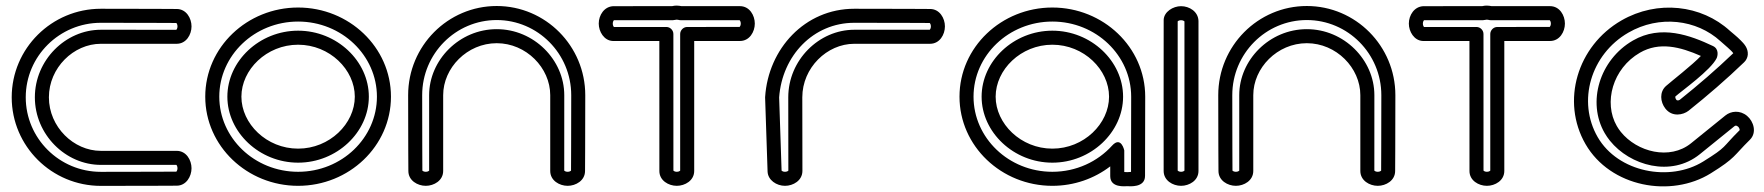

<svg xmlns="http://www.w3.org/2000/svg" viewBox="-20 -637 6286 684"><path d="M609.4 -605C609.3 -605 500.9 -605.8 339.3 -605.8C164.1 -605.8 21.7 -464.4 21.7 -290.3C21.7 -116.2 164.1 25.2 339.3 25.2C500.9 25.2 609.4 24.5 609.4 24.5C643.6 24.5 662.3 -8.5 662.3 -37.6C662.3 -66.7 643.7 -99.6 609.3 -99.6C609.3 -99.6 450.8 -99.6 339.3 -99.6C242.1 -99.6 154.2 -185.1 154.2 -290.3C154.2 -395.5 242.1 -481 339.3 -481C450.8 -481 609.3 -481 609.3 -481C643.7 -481 662.3 -513.9 662.3 -543C662.3 -572.1 643.6 -605 609.4 -605ZM608.2 -555.1C609.5 -553.9 612.3 -549.7 612.3 -543C612.3 -536.1 609.2 -531.8 608.3 -530.9C594.1 -531 445.5 -531 339.3 -531C213.5 -531 104.2 -422.9 104.2 -290.3C104.2 -157.7 213.5 -49.6 339.3 -49.6C445.8 -49.6 595.5 -49.6 608.3 -49.6C609.5 -48.5 612.3 -44.3 612.3 -37.6C612.3 -30.7 609.2 -26.4 608.3 -25.5C596.8 -25.5 491.8 -24.8 339.3 -24.8C191.5 -24.8 71.7 -144.1 71.7 -290.3C71.7 -436.5 191.5 -555.8 339.3 -555.8C492.3 -555.8 597.8 -555.1 608.2 -555.1Z M790 -292.6C790 -165.7 904.2 -57.5 1042 -57.5C1179.8 -57.5 1294 -165.7 1294 -292.6C1294 -419.5 1179.8 -527.7 1042 -527.7C904.2 -527.7 790 -419.5 790 -292.6ZM840 -292.6C840 -388.7 929.5 -477.7 1042 -477.7C1154.6 -477.7 1244 -388.7 1244 -292.6C1244 -196.5 1154.5 -107.5 1042 -107.5C929.4 -107.5 840 -196.5 840 -292.6ZM761.2 -292.6C761.2 -439.3 886.3 -560.2 1042 -560.2C1197.7 -560.2 1322.8 -439.3 1322.8 -292.6C1322.8 -145.9 1197.7 -25 1042 -25C886.3 -25 761.2 -145.9 761.2 -292.6ZM711.2 -292.6C711.2 -116.3 860.6 25 1042 25C1223.4 25 1372.8 -116.3 1372.8 -292.6C1372.8 -468.9 1223.4 -610.2 1042 -610.2C860.6 -610.2 711.2 -468.9 711.2 -292.6Z M2064.2 -27.9C2064.2 -28 2065 -136.4 2065 -298C2065 -473.2 1923.6 -615.6 1749.5 -615.6C1575.4 -615.6 1434 -473.2 1434 -298C1434 -136.4 1434.8 -27.9 1434.8 -27.9C1434.8 6.3 1467.7 25 1496.8 25C1525.9 25 1558.8 6.4 1558.8 -28C1558.8 -28 1558.8 -186.5 1558.8 -298C1558.8 -395.2 1644.3 -483.1 1749.5 -483.1C1854.7 -483.1 1940.2 -395.2 1940.2 -298C1940.2 -186.5 1940.2 -28 1940.2 -28C1940.2 6.4 1973.1 25 2002.2 25C2031.3 25 2064.2 6.3 2064.2 -27.9ZM2014.3 -29C2013.1 -27.8 2008.9 -25 2002.2 -25C1995.3 -25 1991 -28.1 1990.1 -29C1990.2 -43.2 1990.2 -191.8 1990.2 -298C1990.2 -423.8 1882.1 -533.1 1749.5 -533.1C1616.9 -533.1 1508.8 -423.8 1508.8 -298C1508.8 -191.5 1508.8 -41.8 1508.8 -29C1507.7 -27.8 1503.5 -25 1496.8 -25C1489.9 -25 1485.6 -28.1 1484.7 -29C1484.7 -40.5 1484 -145.5 1484 -298C1484 -445.8 1603.3 -565.6 1749.5 -565.6C1895.7 -565.6 2015 -445.8 2015 -298C2015 -145 2014.3 -39.5 2014.3 -29Z M2165.6 -615C2132.3 -614.1 2113 -582.7 2113 -553C2113 -524.3 2131.9 -492.2 2163.1 -491C2171.6 -490.8 2239.6 -490.8 2328.9 -490.9C2328.8 -342.2 2329 -28 2329 -28C2328.9 6.2 2361.7 25 2391 25C2420.1 25 2453.1 6.4 2453.1 -28V-490.9C2539.5 -490.9 2616 -491 2616 -491C2650.2 -490.9 2669 -523.7 2669 -553C2669 -582.1 2650.4 -615.1 2616 -615.1H2407.8C2404.1 -615.9 2396.6 -617 2391 -617C2385 -617 2380.9 -616.6 2374.1 -615.1ZM2167.3 -565.1H2377.4C2379.8 -565.1 2382.7 -565.5 2384.6 -566.1C2386.4 -566.6 2388.6 -567 2391 -567C2393.4 -567 2395.6 -566.7 2397.3 -566.1C2399.6 -565.4 2402.6 -565.1 2404.6 -565.1H2615C2616.2 -563.9 2619 -559.7 2619 -553C2619 -546.2 2615.9 -541.9 2614.9 -541C2603.4 -540.9 2520.2 -540.9 2428 -540.9C2413.8 -540.9 2403.1 -528.4 2403.1 -515.9V-29C2402 -27.8 2397.7 -25 2391 -25C2384.2 -25 2379.9 -28.1 2379 -29.1C2378.9 -52.5 2378.8 -384.4 2378.9 -515.9C2378.9 -529.5 2367.5 -540.9 2353.9 -540.9C2260.5 -540.9 2175.3 -540.9 2167.1 -540.9C2165.8 -542.1 2163 -546.3 2163 -553C2163 -560.5 2166.5 -564.5 2167.3 -565.1Z M2788.5 -29.1C2787.4 -27.8 2783.2 -25 2776.5 -25C2769.6 -25 2765.4 -28 2764.4 -29.1C2764.1 -40.4 2756.3 -272 2755.7 -289.9C2766.3 -438.5 2877.1 -555.8 3023.3 -555.8C3176.3 -555.8 3281.8 -555.1 3292.3 -555.1C3293.5 -553.9 3296.3 -549.7 3296.3 -543C3296.3 -536.1 3293.2 -531.8 3292.3 -531C3278.1 -531 3129.5 -531 3023.3 -531C2897.5 -531 2788.2 -422.9 2788.2 -290.3C2788.2 -177.3 2788.5 -42 2788.5 -29.1ZM2838.6 -27.9C2838.5 -36.3 2838.2 -174.3 2838.2 -290.3C2838.2 -395.5 2926.1 -481 3023.3 -481C3134.8 -481 3293.3 -481 3293.3 -481C3327.7 -481 3346.3 -513.9 3346.3 -543C3346.3 -572.1 3327.6 -605 3293.4 -605C3293.4 -605 3184.9 -605.8 3023.3 -605.8C2847.1 -605.8 2717 -463 2705.8 -291.9C2705.7 -291.3 2705.7 -290.2 2705.7 -289.5C2705.8 -288.3 2714.1 -39.3 2714.5 -25.8C2715.7 4.7 2746.4 25 2776.5 25C2805.7 25 2838.4 6.3 2838.6 -27.9Z M4059.2 -10.4 4059.8 -292.6C4059.8 -468.9 3910.4 -610.2 3729 -610.2C3547.6 -610.2 3398.2 -468.9 3398.2 -292.6C3398.2 -116.3 3547.6 25 3729 25C3806.8 25 3878.4 -0.9 3935.2 -44.3C3935.2 -33.6 3935.2 -21 3935.2 -9.5C3935.2 33 3988.1 26.3 3995.4 26.3C4003.8 26.3 4059.2 32.8 4059.2 -10.4ZM4009.3 -24.6C4000.7 -23.5 3991 -23.6 3985.2 -24.2L3985.2 -101.2C3985.2 -101.2 3974.1 -153.9 3941.6 -118C3890.2 -61.2 3814.1 -25 3729 -25C3573.3 -25 3448.2 -145.9 3448.2 -292.6C3448.2 -439.3 3573.3 -560.2 3729 -560.2C3884.7 -560.2 4009.8 -439.3 4009.8 -292.6ZM3477 -292.6C3477 -165.7 3591.2 -57.5 3729 -57.5C3866.8 -57.5 3981 -165.7 3981 -292.6C3981 -419.5 3866.8 -527.7 3729 -527.7C3591.2 -527.7 3477 -419.5 3477 -292.6ZM3527 -292.6C3527 -388.7 3616.5 -477.7 3729 -477.7C3841.6 -477.7 3931 -388.7 3931 -292.6C3931 -196.5 3841.6 -107.5 3729 -107.5C3616.5 -107.5 3527 -196.5 3527 -292.6Z M4249.6 -562.4C4248.6 -595.7 4217.2 -615 4187.5 -615C4158.8 -615 4126.7 -595 4125.6 -566.2C4125.2 -552.3 4125.5 -30.7 4125.5 -28C4125.5 6.2 4158.3 25 4187.5 25C4216.6 25 4249.6 6.4 4249.6 -28ZM4199.6 -560.7V-29C4198.5 -27.8 4194.2 -25 4187.5 -25C4180.8 -25 4176.4 -28.1 4175.5 -29.1C4175.5 -56.9 4175.3 -539 4175.5 -560.9C4176.6 -562.2 4180.8 -565 4187.5 -565C4195 -565 4199 -561.5 4199.6 -560.7Z M4950.2 -27.9C4950.2 -28 4951 -136.4 4951 -298C4951 -473.2 4809.6 -615.6 4635.5 -615.6C4461.4 -615.6 4320 -473.2 4320 -298C4320 -136.4 4320.8 -27.9 4320.8 -27.9C4320.8 6.3 4353.7 25 4382.8 25C4411.9 25 4444.8 6.4 4444.8 -28C4444.8 -28 4444.8 -186.5 4444.8 -298C4444.8 -395.2 4530.3 -483.1 4635.5 -483.1C4740.7 -483.1 4826.2 -395.2 4826.2 -298C4826.2 -186.5 4826.2 -28 4826.2 -28C4826.2 6.4 4859.1 25 4888.2 25C4917.3 25 4950.2 6.3 4950.2 -27.9ZM4900.3 -29C4899.1 -27.8 4894.9 -25 4888.2 -25C4881.3 -25 4877 -28.1 4876.1 -29C4876.2 -43.2 4876.2 -191.8 4876.2 -298C4876.2 -423.8 4768.1 -533.1 4635.5 -533.1C4502.9 -533.1 4394.8 -423.8 4394.8 -298C4394.8 -191.5 4394.8 -41.8 4394.8 -29C4393.7 -27.8 4389.5 -25 4382.8 -25C4375.9 -25 4371.6 -28.1 4370.7 -29C4370.7 -40.5 4370 -145.5 4370 -298C4370 -445.8 4489.3 -565.6 4635.5 -565.6C4781.7 -565.6 4901 -445.8 4901 -298C4901 -145 4900.3 -39.5 4900.3 -29Z M5051.6 -615C5018.3 -614.1 4999 -582.7 4999 -553C4999 -524.3 5017.9 -492.2 5049.1 -491C5057.6 -490.8 5125.6 -490.8 5214.9 -490.9C5214.8 -342.2 5215 -28 5215 -28C5214.9 6.2 5247.7 25 5277 25C5306.1 25 5339.1 6.4 5339.1 -28V-490.9C5425.5 -490.9 5502 -491 5502 -491C5536.2 -490.9 5555 -523.7 5555 -553C5555 -582.1 5536.4 -615.1 5502 -615.1H5293.8C5290.1 -615.9 5282.6 -617 5277 -617C5271 -617 5266.9 -616.6 5260.1 -615.1ZM5053.3 -565.1H5263.4C5265.8 -565.1 5268.7 -565.5 5270.6 -566.1C5272.4 -566.6 5274.6 -567 5277 -567C5279.4 -567 5281.6 -566.7 5283.3 -566.1C5285.6 -565.4 5288.6 -565.1 5290.6 -565.1H5501C5502.2 -563.9 5505 -559.7 5505 -553C5505 -546.2 5501.9 -541.9 5500.9 -541C5489.4 -540.9 5406.2 -540.9 5314 -540.9C5299.8 -540.9 5289.1 -528.4 5289.1 -515.9V-29C5288 -27.8 5283.7 -25 5277 -25C5270.2 -25 5265.9 -28.1 5265 -29.1C5264.9 -52.5 5264.8 -384.4 5264.9 -515.9C5264.9 -529.5 5253.5 -540.9 5239.9 -540.9C5146.5 -540.9 5061.3 -540.9 5053.1 -540.9C5051.8 -542.1 5049 -546.3 5049 -553C5049 -560.5 5052.5 -564.5 5053.3 -565.1Z M6213.9 -139C6239.6 -164.2 6227.6 -204.5 6203.9 -224.2C6178.2 -245.6 6146.3 -241.5 6126.7 -225.6L6004.2 -126.5C5928.9 -65.6 5812.1 -95.1 5754.1 -167.2C5748.8 -173.9 5744 -180.8 5739.9 -188C5691.8 -271.2 5724.8 -393.1 5822.3 -449.3C5891.1 -489 5965.2 -470.5 6039.4 -437.7C6009.2 -405.7 5935.7 -348.8 5915.2 -330.7C5891.4 -309.5 5894.3 -274 5912.9 -250.2C5937.4 -218.9 5976.4 -227.6 5995.4 -242.4C6063.7 -297 6130.3 -354.4 6193 -414.8C6200.1 -421.2 6205.7 -431.6 6206.5 -442C6208.3 -466.1 6192.5 -481.8 6181.6 -492.8C6167.5 -507.3 6150.8 -520 6142.7 -527.3C6041.4 -619.9 5884.6 -638.2 5756.1 -564C5598.9 -473.3 5540.3 -276.3 5628.4 -123.6C5717.1 30.1 5932.9 68.6 6074.4 -19.4C6163.9 -75 6154.6 -80.6 6213.9 -139ZM6177.6 -173.4C6111.9 -108.3 6135.2 -116.1 6048 -61.8C5929 12.1 5744.5 -22.6 5671.7 -148.6C5598.3 -275.7 5646.2 -442.9 5781.1 -520.7C5891.1 -584.3 6024.2 -567.8 6109 -490.4C6123.9 -476.7 6147.8 -457.9 6154.8 -447.4C6093 -388.2 6030.3 -334.3 5964.4 -281.6C5959.7 -278 5953.6 -279.3 5952.3 -281C5946.9 -287.9 5948.4 -293.1 5948.6 -293.4C5971.8 -313.9 6074.9 -387.3 6095.5 -429.6C6098.8 -436.3 6105.3 -462.2 6082.5 -473C6001.9 -511.1 5897.4 -550.4 5797.3 -492.6C5678 -423.7 5633.1 -272.9 5696.6 -163C5702.1 -153.5 5708.3 -144.5 5715.2 -135.9C5786.4 -47.2 5933.1 -4.6 6035.6 -87.6L6158.2 -186.8C6161.9 -189.8 6165.4 -191.2 6171.9 -185.8C6175.9 -182.4 6177.8 -176.2 6177.6 -173.4Z"/></svg>

Font: Hi.
Style: Regular
Weight: 400
Designer: Mew Too, Robert Jablonski
Foundry: Cannot Into Space Fonts
Version: Version 1.996